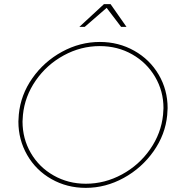

<svg xmlns="http://www.w3.org/2000/svg" viewBox="-20 -906 862 929"><path d="M592 -776H566L496 -868L390 -776H364L483 -886H515ZM791 -383Q791 -371 789 -349Q780 -255 723 -174Q666 -93 578.5 -45Q491 3 395 3Q304 3 229 -39.5Q154 -82 111.5 -156Q69 -230 69 -318Q69 -328 71 -352Q80 -447 136.5 -527.5Q193 -608 280 -655.5Q367 -703 463 -703Q554 -703 629.5 -660.5Q705 -618 748 -544.5Q791 -471 791 -383ZM91 -350Q89 -328 89 -318Q89 -235 129 -166Q169 -97 239.5 -57Q310 -17 395 -17Q487 -17 570 -62Q653 -107 706.5 -184Q760 -261 769 -351Q771 -373 771 -383Q771 -465 730.5 -534Q690 -603 619.5 -643Q549 -683 463 -683Q371 -683 288.5 -638Q206 -593 153 -516.5Q100 -440 91 -350Z"/></svg>

Font: TypoPRO Montserrat
Style: Italic
Weight: 250
Italic angle: -11.3°
Designer: Julieta Ulanovsky
Foundry: Julieta Ulanovsky
Version: Version 6.001